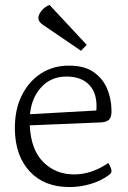

<svg xmlns="http://www.w3.org/2000/svg" viewBox="-20 -820 515 775"><path d="M100 -314Q105 -215 155 -165.5Q205 -116 279 -116Q350 -116 417 -162Q419 -160 424.5 -149Q430 -138 430 -130Q430 -123 426 -119Q422 -115 419 -113Q386 -89 344.5 -77Q303 -65 260 -65Q159 -65 100.5 -127.5Q42 -190 40 -297Q39 -378 68.5 -436Q98 -494 148 -525Q198 -556 260 -555Q321 -555 358 -529Q395 -503 412 -463Q429 -423 430 -377Q431 -350 422 -339Q413 -328 390 -326ZM248 -511Q187 -511 147.5 -469Q108 -427 101 -359L369 -374Q374 -440 342 -475.5Q310 -511 248 -511ZM153 -720Q135 -732 135 -748Q135 -761 148 -777Q161 -793 180 -800L330 -639L307 -615Z"/></svg>

Font: Gowun Batang
Style: Regular
Weight: 400
Designer: Yanghee Ryu
Foundry: Yanghee Ryu
Version: Version 2.000